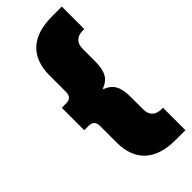

<svg xmlns="http://www.w3.org/2000/svg" viewBox="-295 -788 1028 1028"><g transform="rotate(-45 219.0 -274.0)"><path d="M273 -272Q312 -258 329.5 -227.5Q347 -197 347 -140V-45Q347 -12 365 6Q383 24 418 24H428V194H354Q239 194 180 139Q121 84 121 -19V-145Q121 -189 78 -189H45V-359H78Q121 -359 121 -403V-529Q121 -632 180 -687Q239 -742 354 -742H428V-572H418Q383 -572 365 -554Q347 -536 347 -503V-408Q347 -351 329.5 -320.5Q312 -290 273 -276Z"/></g></svg>

Font: CMG Sans Black
Style: Regular
Weight: 900
Designer: Julieta Ulanovsky
Foundry: Julieta Ulanovsky
Version: Version 7.200